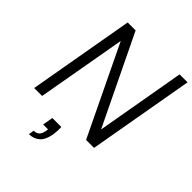

<svg xmlns="http://www.w3.org/2000/svg" viewBox="-256 -835 1195 1195"><g transform="rotate(45 342.0 -237.0)"><path d="M34 0 157 -700H227L511 -112L614 -700H684L561 0H491L208 -588L104 0ZM214 226 220 190Q245 190 258 176Q271 162 275 135L277 121H234L246 52H325Q326 70 325 87.5Q324 105 322 119Q312 177 283.5 201.5Q255 226 214 226Z"/></g></svg>

Font: DM Sans 16pt Light
Style: Italic
Weight: 300
Italic angle: -10°
Version: Version 4.004;gftools[0.9.30]